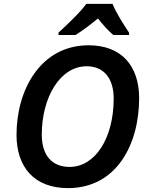

<svg xmlns="http://www.w3.org/2000/svg" viewBox="-20 -958 767 988"><path d="M281 -790V-778H369C407 -802 444 -830 484 -863C508 -832 539 -798 563 -778H644V-790C618 -829 579 -889 559 -938H424C392 -893 319 -825 281 -790ZM330 10C579 10 696 -214 696 -453C696 -619 605 -725 436 -725C189 -725 65 -496 65 -264C65 -97 157 10 330 10ZM338 -99C248 -99 195 -158 195 -265C195 -457 289 -617 426 -617C515 -617 565 -554 565 -451C565 -247 470 -99 338 -99Z"/></svg>

Font: Noto Sans SemiBold
Style: Italic
Weight: 600
Italic angle: -12°
Designer: Monotype Design Team
Foundry: Monotype Imaging Inc.
Version: Version 2.013